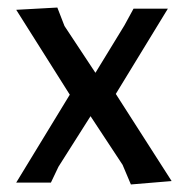

<svg xmlns="http://www.w3.org/2000/svg" viewBox="-20 -484 493 509"><path d="M132 -464 151 -415 233 -291 310 -417 334 -461H425L287 -235L435 -4L327 5L305 -47L220 -176L135 -42L115 0H23L165 -233L23 -458Z"/></svg>

Font: Alegreya Sans Medium
Style: Regular
Weight: 500
Designer: Juan Pablo del Peral
Foundry: Huerta Tipografica
Version: Version 2.007